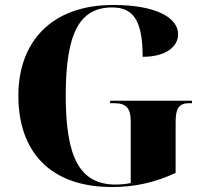

<svg xmlns="http://www.w3.org/2000/svg" viewBox="-20 -744 831 774"><path d="M432 10C525 10 606 -9 688 -47V-252C688 -307 701 -328 743 -328H754V-338H424V-328H441C489 -328 507 -307 507 -256V-6C486 -2 466 0 447 0C303 0 245 -106 245 -358C245 -608 299 -714 432 -714C517 -714 555 -662 555 -515C652 -515 698 -558 698 -606C698 -672 610 -724 437 -724C186 -724 54 -574 54 -358C54 -137 178 10 432 10Z"/></svg>

Font: Noto Serif Display ExtraBold
Style: Regular
Weight: 800
Designer: Monotype Design Team
Foundry: Monotype Imaging Inc.
Version: Version 2.009